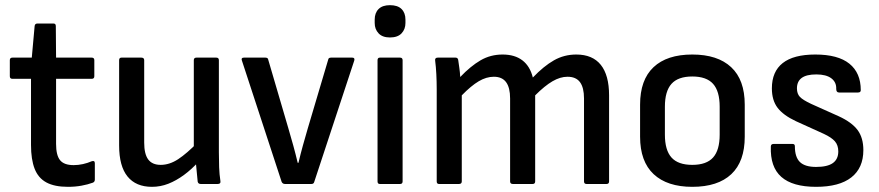

<svg xmlns="http://www.w3.org/2000/svg" viewBox="-20 -712 3401 743"><path d="M243 11Q191 11 159.5 -6Q128 -23 114 -59Q100 -95 100 -151V-407H28Q18 -407 18 -417V-479Q18 -489 28 -489H103L114 -611Q115 -621 125 -621H187Q196 -621 196 -611L197 -489H335Q345 -489 345 -479V-417Q345 -407 335 -407H197V-155Q197 -111 212.5 -92Q228 -73 265 -73Q283 -73 301 -77Q319 -81 335 -88Q347 -92 347 -80V-17Q347 -8 339 -5Q320 2 295.5 6.5Q271 11 243 11Z M568 11Q506 11 473.5 -29Q441 -69 441 -149V-479Q441 -489 450 -489H527Q538 -489 538 -479V-160Q538 -116 553.5 -95Q569 -74 602 -74Q636 -74 669.5 -96Q703 -118 746 -162L750 -88Q722 -57 692 -35Q662 -13 631.5 -1Q601 11 568 11ZM757 0Q747 0 745 -9Q743 -29 741 -50.5Q739 -72 737 -93L730 -132V-479Q730 -489 740 -489H817Q827 -489 827 -479V-123Q827 -93 828 -65Q829 -37 833 -11Q835 0 822 0Z M1083 0Q1074 0 1070 -8L916 -478Q912 -489 924 -489H1007Q1017 -489 1018 -481L1096 -215Q1106 -181 1115 -148.5Q1124 -116 1132 -82H1135Q1143 -116 1152 -148.5Q1161 -181 1171 -215L1250 -481Q1251 -489 1261 -489H1343Q1354 -489 1351 -478L1196 -8Q1194 0 1185 0Z M1450 0Q1441 0 1441 -10V-479Q1441 -489 1450 -489H1528Q1538 -489 1538 -479V-10Q1538 0 1528 0ZM1489 -567Q1460 -567 1445 -583Q1430 -599 1430 -623V-636Q1430 -662 1445 -677Q1460 -692 1489 -692Q1519 -692 1534 -677Q1549 -662 1549 -636V-623Q1549 -599 1534 -583Q1519 -567 1489 -567Z M1679 0Q1670 0 1670 -10V-366Q1670 -396 1668.5 -425Q1667 -454 1664 -477Q1662 -489 1674 -489H1743Q1751 -489 1753 -481Q1755 -466 1757.5 -449.5Q1760 -433 1761 -414Q1801 -456 1839.5 -478.5Q1878 -501 1925 -501Q1972 -501 2001.5 -478.5Q2031 -456 2042 -412Q2084 -456 2123.5 -478.5Q2163 -501 2210 -501Q2273 -501 2305 -461Q2337 -421 2337 -343V-10Q2337 0 2327 0H2250Q2240 0 2240 -10V-331Q2240 -373 2224.5 -394Q2209 -415 2176 -415Q2148 -415 2118 -397.5Q2088 -380 2051 -343V-10Q2051 0 2041 0H1965Q1954 0 1954 -10V-331Q1954 -373 1938.5 -394Q1923 -415 1891 -415Q1862 -415 1832.5 -397.5Q1803 -380 1767 -343V-10Q1767 0 1756 0Z M2659 11Q2562 11 2509.5 -38Q2457 -87 2457 -183V-307Q2457 -403 2509 -452Q2561 -501 2659 -501Q2757 -501 2809.5 -452Q2862 -403 2862 -307V-183Q2862 -87 2810 -38Q2758 11 2659 11ZM2659 -74Q2714 -74 2739.5 -102.5Q2765 -131 2765 -191V-299Q2765 -359 2739.5 -387.5Q2714 -416 2659 -416Q2604 -416 2578.5 -387.5Q2553 -359 2553 -299V-191Q2553 -131 2578.5 -102.5Q2604 -74 2659 -74Z M3138 11Q3047 11 3003.5 -27.5Q2960 -66 2963 -145Q2963 -155 2974 -155H3047Q3056 -155 3056 -146Q3056 -104 3075.5 -85Q3095 -66 3138 -66Q3182 -66 3203 -81Q3224 -96 3224 -126Q3224 -150 3211 -165Q3198 -180 3168 -194L3060 -243Q3011 -266 2989 -295Q2967 -324 2967 -370Q2967 -435 3009 -468Q3051 -501 3135 -501Q3223 -501 3267 -465.5Q3311 -430 3311 -363Q3311 -354 3300 -354H3227Q3216 -354 3216 -368Q3217 -394 3197 -409Q3177 -424 3139 -424Q3101 -424 3082.5 -410.5Q3064 -397 3064 -370Q3064 -349 3075.5 -337Q3087 -325 3119 -310L3226 -262Q3276 -239 3298.5 -209Q3321 -179 3321 -131Q3321 -62 3274.5 -25.5Q3228 11 3138 11Z"/></svg>

Font: Sofia Sans Semi Condensed SemiBold
Style: Regular
Weight: 600
Designer: Botio Nikoltchev, Ani Petrova
Foundry: lettersoup
Version: Version 4.100